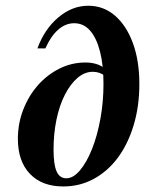

<svg xmlns="http://www.w3.org/2000/svg" viewBox="-20 -651 553 682"><path d="M204.8 11.3Q129 11.3 86.3 -33.5Q43.5 -78.2 43.5 -158.1Q43.5 -212.1 62.5 -261.3Q81.5 -310.5 114.5 -348Q147.6 -385.5 191.1 -407.3Q234.7 -429 283.1 -429Q325 -429 350.8 -408.9V-382.3Q343.5 -388.7 332.7 -392.3Q321.8 -396 309.7 -396Q280.6 -396 255.2 -374.2Q229.8 -352.4 210.5 -314.5Q191.1 -276.6 180.6 -226.2Q170.2 -175.8 170.2 -119.4Q170.2 -66.9 181 -42.3Q191.9 -17.7 215.3 -17.7Q240.3 -17.7 264.1 -46Q287.9 -74.2 306.9 -121.8Q325.8 -169.4 336.7 -229.4Q347.6 -289.5 347.6 -353.2Q347.6 -420.2 335.1 -468.5Q322.6 -516.9 299.6 -542.7Q276.6 -568.5 243.5 -568.5Q212.9 -568.5 186.7 -545.6Q160.5 -522.6 141.1 -479H112.9Q137.9 -547.6 187.1 -589.1Q236.3 -630.6 293.5 -630.6Q347.6 -630.6 388.3 -595.6Q429 -560.5 452 -498Q475 -435.5 475 -352.4Q475 -273.4 454.8 -206.5Q434.7 -139.5 398.8 -91.1Q362.9 -42.7 313.3 -15.7Q263.7 11.3 204.8 11.3Z"/></svg>

Font: Playfair 5pt SemiExpanded Light ExtraBold
Style: Italic
Weight: 800
Italic angle: -15.6°
Version: Version 2.001;gftools[0.9.30]